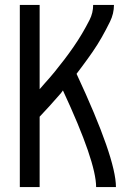

<svg xmlns="http://www.w3.org/2000/svg" viewBox="-20 -755 540 775"><path d="M60 0V-735H140V-395Q150 -406 160 -418Q181 -441 201 -465.5Q221 -490 240 -515Q259 -540 277 -566Q295 -592 311 -619Q327 -646 341.5 -674.5Q356 -703 356 -735H440Q440 -700 424 -667.5Q408 -635 391 -605Q374 -575 354 -546Q334 -517 313 -489Q301 -473 289 -457Q448 -116 448 0H368Q368 -102 234 -390L226 -379Q203 -353 180 -327Q160 -305 140 -284V0Z"/></svg>

Font: Iosevka SS08
Style: Regular
Weight: 400
Monospace: yes
Designer: Belleve Invis
Foundry: Belleve Invis
Version: 2.1.0; ttfautohint (v1.8.2)